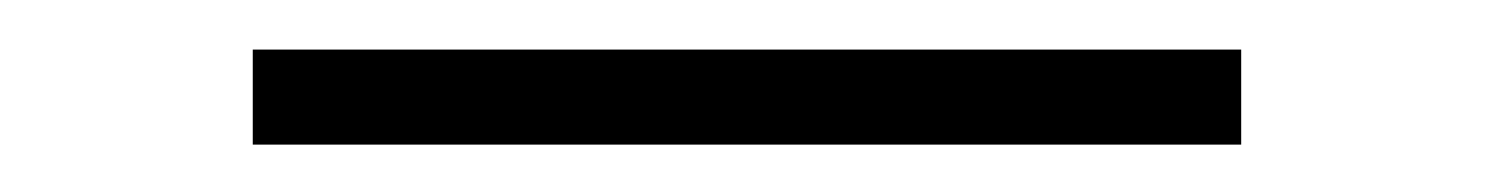

<svg xmlns="http://www.w3.org/2000/svg" viewBox="-20 -330 615 79"><path d="M84 -309.6V-270.5H490.7V-309.6Z"/></svg>

Font: Estedad ExtraLight
Style: Regular
Weight: 200
Designer: Amin Abedi
Version: Version 7.3